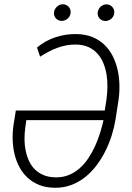

<svg xmlns="http://www.w3.org/2000/svg" viewBox="-20 -882 627 912"><path d="M344.2 -720.2Q386.2 -719.2 418.7 -706.1Q451.2 -692.9 474.9 -670.4Q498.5 -647.9 514.2 -617.9Q529.8 -587.9 537.8 -553.7Q545.9 -519.5 547.1 -482.7Q548.3 -445.8 543.5 -410.2L528.8 -314.9Q522.9 -278.3 511 -240Q499 -201.7 481 -165.3Q462.9 -128.9 438.7 -96.7Q414.6 -64.5 384.3 -40.5Q354 -16.6 317.4 -2.9Q280.8 10.7 238.3 9.8Q197.8 9.3 166.3 -3.4Q134.8 -16.1 111.6 -37.4Q88.4 -58.6 73 -86.9Q57.6 -115.2 49.6 -147.9Q41.5 -180.7 40.3 -216.1Q39.1 -251.5 43.9 -286.6L55.2 -356.9H477.5L485.8 -410.6Q489.7 -438 490.2 -467.8Q490.7 -497.6 486.3 -526.1Q481.9 -554.7 471.7 -580.3Q461.4 -606 444.3 -625.7Q427.2 -645.5 402.1 -657.5Q377 -669.4 342.3 -670.4Q318.4 -670.9 295.9 -666.7Q273.4 -662.6 252.2 -654.8Q231 -647 210.4 -636Q189.9 -625 170.4 -612.8L155.8 -656.2Q195.8 -689.5 244.1 -705.3Q292.5 -721.2 344.2 -720.2ZM241.2 -39.6Q276.9 -38.6 305.9 -50.3Q335 -62 358.4 -82.8Q381.8 -103.5 400.1 -131.1Q418.5 -158.7 432.1 -189.2Q445.8 -219.7 455.6 -251.2Q465.3 -282.7 471.7 -311.5H105L99.6 -272Q96.2 -245.6 96.4 -218.5Q96.7 -191.4 102.1 -165.8Q107.4 -140.1 117.7 -117.7Q127.9 -95.2 145 -78.1Q162.1 -61 185.8 -50.8Q209.5 -40.5 241.2 -39.6ZM236.3 -821.8Q236.8 -829.6 240.5 -836.9Q244.1 -844.2 249.8 -849.6Q255.4 -855 262.5 -858.4Q269.5 -861.8 277.8 -861.8Q294.4 -861.8 305.7 -850.1Q316.9 -838.4 315.4 -821.8Q314.5 -805.7 302.2 -794.4Q290 -783.2 273.9 -782.7Q257.3 -782.7 246.3 -793.9Q235.4 -805.2 236.3 -821.8ZM443.8 -821.3Q444.3 -829.1 447.8 -836.4Q451.2 -843.8 456.8 -849.1Q462.4 -854.5 469.7 -857.9Q477.1 -861.3 485.4 -861.3Q502 -861.3 512.9 -849.6Q523.9 -837.9 522.9 -821.3Q522 -805.2 509.5 -793.9Q497.1 -782.7 481.4 -782.2Q464.8 -782.2 453.9 -793.5Q442.9 -804.7 443.8 -821.3Z"/></svg>

Font: Roboto Mono Light
Style: Italic
Weight: 300
Designer: Google
Version: Version 2.000985; 2015; ttfautohint (v1.3)